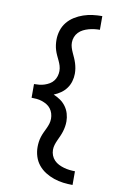

<svg xmlns="http://www.w3.org/2000/svg" viewBox="-105 -892 710 1104"><g transform="rotate(10 250.0 -340.0)"><path d="M400 153Q372 153 344.5 149.5Q317 146 290.5 137Q264 128 240 113Q216 98 198.5 76.5Q181 55 172.5 28Q164 1 164 -27Q164 -42 166 -57Q168 -72 172.5 -86.5Q177 -101 183.5 -115Q190 -129 196.5 -142.5Q203 -156 207.5 -170.5Q212 -185 212 -201Q212 -216 207.5 -231Q203 -246 193.5 -258.5Q184 -271 170.5 -279Q157 -287 142 -292Q127 -297 111.5 -298.5Q96 -300 81 -300V-380Q96 -380 111.5 -381.5Q127 -383 142 -388Q157 -393 170.5 -401Q184 -409 193.5 -421.5Q203 -434 207.5 -449Q212 -464 212 -479Q212 -495 207.5 -509.5Q203 -524 196.5 -537.5Q190 -551 183.5 -565Q177 -579 172.5 -593.5Q168 -608 166 -623Q164 -638 164 -653Q164 -681 172.5 -708Q181 -735 198.5 -756.5Q216 -778 240 -793Q264 -808 290.5 -817Q317 -826 344.5 -829.5Q372 -833 400 -833V-753Q384 -753 367.5 -751Q351 -749 335 -744.5Q319 -740 304 -732.5Q289 -725 277.5 -713Q266 -701 260 -685.5Q254 -670 254 -653Q254 -638 258.5 -623.5Q263 -609 269.5 -595Q276 -581 282 -567.5Q288 -554 292.5 -539.5Q297 -525 299.5 -510Q302 -495 302 -479Q302 -457 295.5 -434.5Q289 -412 275.5 -393.5Q262 -375 243.5 -362Q225 -349 203 -340Q225 -331 243.5 -318Q262 -305 275.5 -286.5Q289 -268 295.5 -245.5Q302 -223 302 -201Q302 -185 299.5 -170Q297 -155 292.5 -140.5Q288 -126 282 -112.5Q276 -99 269.5 -85Q263 -71 258.5 -56.5Q254 -42 254 -27Q254 -10 260 5.5Q266 21 277.5 33Q289 45 304 52.5Q319 60 335 64.5Q351 69 367.5 71Q384 73 400 73Z"/></g></svg>

Font: Iosevka Medium
Style: Regular
Weight: 500
Monospace: yes
Designer: Belleve Invis
Foundry: Belleve Invis
Version: Version 32.5.0; ttfautohint (v1.8.4)